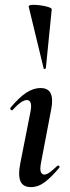

<svg xmlns="http://www.w3.org/2000/svg" viewBox="-20 -754 287 783"><path d="M106 9Q73 9 63 -16Q53 -41 63 -89L104 -297Q114 -346 89 -346Q79 -346 64.5 -336Q50 -326 32 -306Q28 -302 24 -306.5Q20 -311 23 -315Q59 -358 88 -376.5Q117 -395 145 -395Q177 -395 187 -372.5Q197 -350 189 -309L147 -89Q142 -61 147 -51.5Q152 -42 160 -42Q171 -42 184 -52Q197 -62 213 -77Q217 -81 221 -77Q225 -73 221 -69Q190 -32 163 -11.5Q136 9 106 9ZM158 -475 97 -727Q96 -733 110 -734Q124 -735 143 -732.5Q162 -730 176.5 -725.5Q191 -721 191 -716L167 -476Q167 -474 162.5 -473Q158 -472 158 -475Z"/></svg>

Font: Cormorant Infant Light
Style: Bold Italic
Weight: 700
Italic angle: -10°
Version: Version 4.001